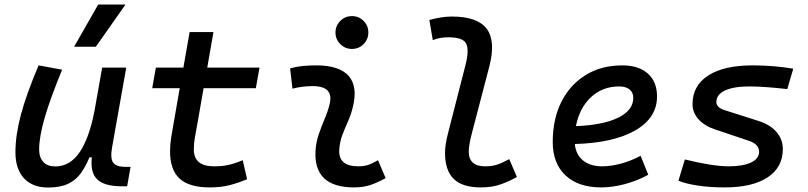

<svg xmlns="http://www.w3.org/2000/svg" viewBox="-20 -815 3556 845"><path d="M191.4 10.3Q123 10.3 85.4 -30.5Q47.9 -71.3 47.9 -145Q47.9 -219.7 72 -310.3Q96.2 -400.9 149.9 -527.3L253.4 -508.3Q200.2 -378.9 176.3 -295.7Q152.3 -212.4 152.3 -157.2Q152.3 -121.6 170.9 -102.1Q189.5 -82.5 223.1 -82.5Q288.1 -82.5 330.6 -145.3Q373 -208 395.5 -325.7V-325.2L429.7 -517.6H535.6L473.1 -165.5Q464.8 -118.7 477.8 -99.6Q490.7 -80.6 533.7 -80.6H554.7L539.6 4.9H516.6Q439.5 4.9 408 -25.4Q376.5 -55.7 384.3 -122.6H373.5Q356.9 -81.5 335.2 -51.8Q313.5 -22 279.3 -5.9Q245.1 10.3 191.4 10.3ZM306.2 -609.4 412.1 -794.9H532.2L401.9 -609.4Z M902.8 9.8Q813 9.8 770.8 -28.6Q728.5 -66.9 728.5 -147.9Q728.5 -178.2 732.9 -207Q737.3 -235.8 746.6 -287.1L771 -426.8H649.9L666 -517.6H787.1L814.5 -673.8H919.4L892.1 -517.6H1122.1L1106 -426.8H876L851.6 -287.1Q843.3 -238.3 838.1 -211.9Q833 -185.5 833 -157.7Q833 -83 921.9 -83Q957.5 -83 984.4 -88.9Q1011.2 -94.7 1048.3 -109.9L1067.4 -26.4Q1032.2 -11.2 992.9 -0.7Q953.6 9.8 902.8 9.8Z M1643.6 -109.9 1677.2 -31.2Q1647.5 -14.2 1614.3 -2.2Q1581.1 9.8 1538.1 9.8Q1358.4 9.8 1368.7 -153.3Q1371.1 -189.9 1383.1 -224.6Q1395 -259.3 1408.9 -292Q1422.9 -324.7 1430.2 -355Q1451.2 -436 1356.4 -436Q1310.1 -436 1267.1 -424.8L1256.8 -513.7Q1285.6 -522 1314.5 -524.7Q1343.3 -527.3 1372.1 -527.3Q1473.1 -527.3 1514.2 -481.2Q1555.2 -435.1 1533.2 -345.2Q1524.9 -310.5 1511.5 -280.5Q1498 -250.5 1486.8 -221.2Q1475.6 -191.9 1473.1 -157.7Q1467.8 -83 1557.1 -83Q1581.5 -83 1599.9 -89.1Q1618.2 -95.2 1643.6 -109.9ZM1528.8 -599.6Q1499 -599.6 1477.8 -620.8Q1456.5 -642.1 1456.5 -671.9Q1456.5 -702.1 1477.8 -723.1Q1499 -744.1 1528.8 -744.1Q1559.1 -744.1 1580.1 -723.1Q1601.1 -702.1 1601.1 -671.9Q1601.1 -642.1 1580.1 -620.8Q1559.1 -599.6 1528.8 -599.6Z M2096.2 9.8Q2015.1 9.8 1976.8 -27.6Q1938.5 -64.9 1938.5 -143.6Q1938.5 -178.2 1952.6 -231.9L2028.3 -527.3Q2045.4 -593.8 2032 -622.3Q2018.6 -650.9 1953.1 -650.9Q1936.5 -650.9 1919.2 -648.2Q1901.9 -645.5 1884.8 -638.2L1869.6 -727.1Q1894 -733.9 1918.9 -738Q1943.8 -742.2 1968.8 -742.2Q2082 -742.2 2122.3 -688Q2162.6 -633.8 2133.3 -521.5L2057.6 -231.9Q2043 -176.8 2043 -147.9Q2043 -83 2115.2 -83Q2145 -83 2167.5 -90.3Q2189.9 -97.7 2221.2 -114.7L2254.9 -36.1Q2220.7 -16.6 2182.9 -3.4Q2145 9.8 2096.2 9.8Z M2630.4 -83Q2669.4 -83 2713.9 -95.2Q2758.3 -107.4 2799.3 -129.4L2833 -45.9Q2785.2 -19.5 2730.5 -4.9Q2675.8 9.8 2626 9.8Q2525.4 9.8 2469 -43Q2412.6 -95.7 2412.6 -189.9Q2412.6 -291.5 2450.9 -367.2Q2489.3 -442.9 2558.1 -485.1Q2627 -527.3 2718.8 -527.3Q2791 -527.3 2831.3 -491.2Q2871.6 -455.1 2871.6 -390.6Q2871.6 -296.4 2776.1 -241.2Q2680.7 -186 2509.8 -181.2Q2514.2 -134.8 2545.9 -108.9Q2577.6 -83 2630.4 -83ZM2514.6 -259.8Q2634.3 -264.6 2700.7 -297.1Q2767.1 -329.6 2767.1 -384.3Q2767.1 -407.7 2751 -421.1Q2734.9 -434.6 2705.1 -434.6Q2631.3 -434.6 2580.8 -387.2Q2530.3 -339.8 2514.6 -259.8Z M3169.4 9.8Q3106 9.8 3052.7 2Q2999.5 -5.9 2965.8 -19.5L2994.1 -113.3Q3050.8 -99.1 3100.8 -91.1Q3150.9 -83 3186 -83Q3250 -83 3285.4 -99.9Q3320.8 -116.7 3320.8 -147.5Q3320.8 -180.7 3274.4 -195.8L3127.9 -245.1Q3079.6 -261.2 3053.7 -290.5Q3027.8 -319.8 3027.8 -356.4Q3027.8 -438 3096.9 -482.7Q3166 -527.3 3292.5 -527.3Q3384.8 -527.3 3471.2 -512.7L3444.8 -422.9Q3398.9 -428.2 3355.2 -431.4Q3311.5 -434.6 3277.8 -434.6Q3208.5 -434.6 3170.7 -416.7Q3132.8 -398.9 3132.8 -366.2Q3132.8 -341.3 3169.4 -330.1L3318.4 -282.7Q3370.1 -266.1 3397.7 -233.6Q3425.3 -201.2 3425.3 -159.2Q3425.3 -78.6 3358.4 -34.4Q3291.5 9.8 3169.4 9.8Z"/></svg>

Font: Cascadia Code NF
Style: Italic
Weight: 400
Italic angle: -10°
Monospace: yes
Designer: Aaron Bell
Foundry: Saja Typeworks
Version: Version 2404.023; ttfautohint (v1.8.4)